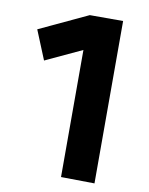

<svg xmlns="http://www.w3.org/2000/svg" viewBox="-83 -790 664 857"><g transform="rotate(10 248.5 -361.0)"><path d="M405 7 253 5V-571L88 -494L34 -626L254 -729H405Z"/></g></svg>

Font: SUITE Heavy
Style: Regular
Weight: 900
Designer: Sun
Foundry: Sun
Version: Version 2.040